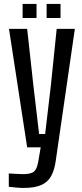

<svg xmlns="http://www.w3.org/2000/svg" viewBox="-20 -746 416 972"><path d="M97.5 205.5Q83 205.5 61.8 203.5Q40.5 201.5 24.5 199.5V132Q38 133 59 134.2Q80 135.5 96 135.5Q137.5 135.5 152.2 122.5Q167 109.5 173 75.5L186 0H117.5L25.5 -600H117.5L149 -313.5L178 -67.5H208.5L237.5 -313.5L267 -600H359L262 69.5Q255.5 115 239 145.2Q222.5 175.5 189.2 190.5Q156 205.5 97.5 205.5ZM216 -655V-726H286.5V-655ZM94.5 -655V-726H165V-655Z"/></svg>

Font: Big Shoulders Text Thin Medium
Style: Regular
Weight: 500
Version: Version 2.002